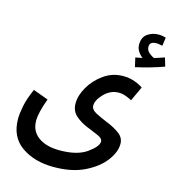

<svg xmlns="http://www.w3.org/2000/svg" viewBox="-139 -890 1141 1240"><g transform="rotate(15 431.0 -270.0)"><path d="M31 -11Q31 110 117.5 170.5Q204 231 333 231Q454 231 538.5 189.5Q623 148 667.5 89Q712 30 712 -24Q712 -66 676.5 -92Q641 -118 595 -136.5Q549 -155 513.5 -173.5Q478 -192 478 -219Q478 -256 520 -299Q562 -342 618 -342Q640 -342 663.5 -333.5Q687 -325 705 -315L750 -412Q728 -428 692.5 -440.5Q657 -453 618 -453Q546 -453 488.5 -412.5Q431 -372 397.5 -314Q364 -256 364 -204Q364 -153 397.5 -123Q431 -93 475.5 -75Q520 -57 553.5 -42.5Q587 -28 587 -7Q587 26 523.5 71.5Q460 117 342 117Q252 117 199.5 78.5Q147 40 147 -29Q147 -84 183 -180L82 -217Q51 -148 41 -96Q31 -44 31 -11ZM862 -582 845 -639Q812 -627 778 -617Q761 -623 742.5 -639Q724 -655 724 -679Q724 -713 769 -713Q780 -713 789.5 -711Q799 -709 809 -707L817 -763Q793 -771 767 -771Q727 -771 694.5 -748.5Q662 -726 662 -676Q662 -652 675 -631.5Q688 -611 706 -598Q687 -594 660 -589L674 -528Q721 -538 773 -553Q825 -568 862 -582Z"/></g></svg>

Font: Noto Sans Arabic UI SemiCondensed Semi
Style: Regular
Weight: 600
Width: 4
Designer: Nadine Chahine - Monotype Design Team
Foundry: Monotype Imaging Inc.
Version: Version 1.900